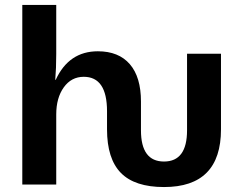

<svg xmlns="http://www.w3.org/2000/svg" viewBox="-20 -745 971 775"><path d="M642 10Q524 10 468 -47Q412 -104 412 -223V-296Q412 -435 318 -435Q268 -435 237.5 -392.5Q207 -350 207 -283V0H70V-725H207V-527Q207 -468 203 -423H205Q258 -538 375 -538Q459 -538 504 -486Q549 -434 549 -335V-219Q549 -93 642 -93Q735 -93 735 -219V-528H872V-223Q872 10 642 10Z"/></svg>

Font: Libra Sans
Style: Bold
Weight: 700
Foundry: Context Ltd
Version: Version 1.000